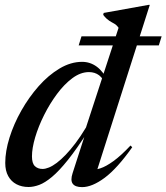

<svg xmlns="http://www.w3.org/2000/svg" viewBox="-20 -756 682 787"><path d="M416 -400.5Q404 -434 386.5 -447.2Q369 -460.5 344.5 -460.5Q310.5 -460.5 277 -435.8Q243.5 -411 213.8 -371Q184 -331 160.8 -284.5Q137.5 -238 124.2 -193.2Q111 -148.5 111 -115Q111 -86.5 123 -75Q135 -63.5 154.5 -63.5Q166 -63.5 180.8 -69.5Q195.5 -75.5 212.8 -88.5Q230 -101.5 249.2 -121.5Q268.5 -141.5 289.5 -169.2Q310.5 -197 332.5 -233.5L466 -642Q461.5 -648.5 457.2 -652.5Q453 -656.5 448 -659.2Q443 -662 438 -664.8Q433 -667.5 427.8 -671Q422.5 -674.5 416.2 -680.2Q410 -686 403 -695L405 -703L588.5 -736H594L372.5 -41.5L351.5 -61Q368 -58.5 391.2 -66Q414.5 -73.5 445.2 -95.8Q476 -118 515 -159.5L522 -152.5Q460.5 -65.5 409 -27.2Q357.5 11 316.5 11Q288 11 278 -3Q268 -17 277.5 -46L333 -218L340.5 -217.5Q294.5 -145.5 258.2 -100.2Q222 -55 193.2 -31Q164.5 -7 141 1.8Q117.5 10.5 97 10.5Q69 10.5 47.5 -0.8Q26 -12 13.8 -34Q1.5 -56 1.5 -88Q1.5 -136 19 -192Q36.5 -248 67.5 -302.8Q98.5 -357.5 138.5 -402.8Q178.5 -448 224.2 -475.2Q270 -502.5 316.5 -502.5Q349.5 -502.5 376.5 -482.8Q403.5 -463 423 -422.5ZM302.5 -570 314 -607H642.5L631 -570Z"/></svg>

Font: Newsreader 60pt Medium
Style: Italic
Weight: 500
Italic angle: -17°
Designer: Hugues Gentile
Foundry: Production Type
Version: Version 1.003